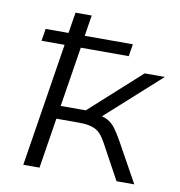

<svg xmlns="http://www.w3.org/2000/svg" viewBox="-80 -778 798 852"><g transform="rotate(10 319.5 -352.5)"><path d="M81 0 169 -556H65L74 -611H177L192 -705H265L250 -611H467L458 -556H242L199 -286H312L541 -493H632L369 -256L357 -278Q392 -274 412.5 -263Q433 -252 448.5 -231.5Q464 -211 484 -175L581 0H501L416 -156Q402 -182 388 -197Q374 -212 351.5 -219.5Q329 -227 288 -227H190L154 0Z"/></g></svg>

Font: Nunito Sans 7pt SemiExpanded Light
Style: Italic
Weight: 300
Width: 6
Italic angle: -9°
Designer: Vernon Adams
Foundry: Vernon Adams
Version: Version 3.101;gftools[0.9.27]